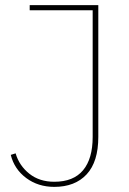

<svg xmlns="http://www.w3.org/2000/svg" viewBox="-20 -718 504 750"><path d="M364 -698V-183Q364 -86 318.5 -37Q273 12 192 12Q129 12 82.5 -22.5Q36 -57 22 -113L41 -119Q55 -71 94.5 -39.5Q134 -8 192 -8Q267 -8 304.5 -53Q342 -98 342 -183V-678H96V-698Z"/></svg>

Font: IBM Plex Sans Devanagari Thin
Style: Regular
Weight: 100
Designer: Mike Abbink, Paul van der Laan, Pieter van Rosmalen, Erin McLaughlin
Foundry: Bold Monday
Version: Version 1.1